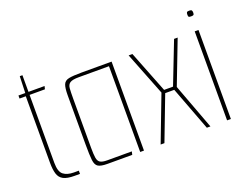

<svg xmlns="http://www.w3.org/2000/svg" viewBox="-92 -764 1238 953"><g transform="rotate(-20 526.5 -288.0)"><path d="M157 0Q119 0 99 -10.5Q79 -21 72 -44Q65 -67 65 -102V-454H32V-470H68L71 -558H85V-470H170L166 -454H85V-95Q85 -48 105 -32.5Q125 -17 160 -17H186V0Z M331 0Q297 0 282.5 -9Q268 -18 265 -45Q262 -72 262 -125V-387Q262 -426 269 -443.5Q276 -461 298 -465.5Q320 -470 365 -470H524V0H504V-453H345Q311 -453 298 -444.5Q285 -436 283.5 -416.5Q282 -397 282 -362V-103Q282 -68 285 -49.5Q288 -31 299.5 -24Q311 -17 336 -17H466L462 0Z M856 0 765 -241 854 -470H873L785 -241L875 0ZM612 0 704 -241 614 -470H634L724 -241L632 0ZM711 -232V-249H777V-232Z M963 0V-470H983V0ZM972 -546Q962 -546 959.5 -548.5Q957 -551 957 -560Q957 -569 959.5 -572.5Q962 -576 972 -576Q982 -576 985 -572.5Q988 -569 988 -560Q988 -551 985 -548.5Q982 -546 972 -546Z"/></g></svg>

Font: Smooch Sans Thin Thin
Style: Regular
Weight: 250
Version: Version 1.010